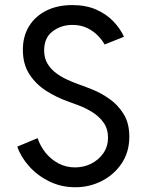

<svg xmlns="http://www.w3.org/2000/svg" viewBox="-20 -748 596 775"><path d="M284.2 7.8Q227.1 7.8 179.2 -15.6Q131.3 -39.1 97.7 -76.7Q64 -114.3 49.8 -156.2L131.8 -190.4Q142.1 -159.2 163.3 -132.3Q184.6 -105.5 215.1 -88.9Q245.6 -72.3 283.2 -72.3Q318.4 -72.3 348.6 -87.6Q378.9 -103 397.5 -130.1Q416 -157.2 416 -192.4Q416 -228.5 397.7 -253.7Q379.4 -278.8 352.5 -295.4Q325.7 -312 299.1 -322Q272.5 -332 255.9 -337.9Q208.5 -354.5 166.5 -381.3Q124.5 -408.2 98.4 -448.7Q72.3 -489.3 72.3 -546.9Q72.3 -601.6 97.2 -642.1Q122.1 -682.6 167 -705.1Q211.9 -727.5 271.5 -727.5Q326.7 -727.5 367.9 -709.5Q409.2 -691.4 437.3 -662.1Q465.3 -632.8 480.5 -599.6L402.3 -568.4Q393.1 -585.4 375.5 -603.8Q357.9 -622.1 332 -634.8Q306.2 -647.5 272.5 -647.5Q227.1 -647.5 192.6 -621.6Q158.2 -595.7 158.2 -544.9Q158.2 -513.7 171.6 -491.2Q185.1 -468.8 206.5 -452.9Q228 -437 251.7 -426.3Q275.4 -415.5 295.9 -408.2Q318.8 -400.4 353.3 -386.5Q387.7 -372.6 421.6 -348.9Q455.6 -325.2 478.8 -288.1Q502 -251 502 -196.3Q502 -134.8 471.4 -88.9Q440.9 -43 391.1 -17.6Q341.3 7.8 284.2 7.8Z"/></svg>

Font: Reddit Sans
Style: Regular
Weight: 400
Designer: Stephen Hutchings
Foundry: Reddit
Version: Version 1.014